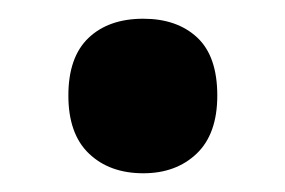

<svg xmlns="http://www.w3.org/2000/svg" viewBox="-20 -173 304 205"><path d="M53 -71Q53 -112 74.5 -132.5Q96 -153 133 -153Q169 -153 190.5 -133Q212 -113 212 -71Q212 -30 190 -9Q168 12 133 12Q97 12 75 -9Q53 -30 53 -71Z"/></svg>

Font: Noto Sans Thai Cond
Style: Bold
Weight: 700
Width: 3
Designer: Monotype Design Team
Foundry: Monotype Imaging Inc.
Version: Version 2.002; ttfautohint (v1.8.4.7-5d5b)